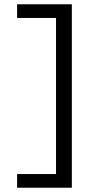

<svg xmlns="http://www.w3.org/2000/svg" viewBox="-20 -770 446 898"><path d="M316 -750V108H60V44H242V-686H60V-750Z"/></svg>

Font: Instrument Sans
Style: Regular
Weight: 400
Designer: Rodrigo Fuenzalida
Foundry: fragTYPE
Version: Version 1.000;gftools[0.9.28]